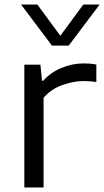

<svg xmlns="http://www.w3.org/2000/svg" viewBox="-20 -828 460 848"><path d="M87.5 0V-542.5H158.5L165.5 -471.5H171Q202.5 -507.5 251 -527.8Q299.5 -548 350 -548Q379.5 -548 405.5 -543V-465.5Q391.5 -468 376.8 -469Q362 -470 346.5 -470Q305.5 -470 255.8 -452.5Q206 -435 172.5 -396V0ZM209.5 -626.5 73 -808H145L246.5 -670L348 -808H420L283.5 -626.5Z"/></svg>

Font: Encode Sans Expanded Expanded
Style: Regular
Weight: 400
Width: 7
Designer: Multiple Designers
Foundry: Impallari Type
Version: Version 3.000; ttfautohint (v1.8.3) -l 8 -r 50 -G 200 -x 14 